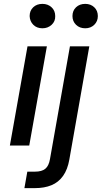

<svg xmlns="http://www.w3.org/2000/svg" viewBox="-20 -751 525 991"><path d="M31 0 122 -512H222L131 0ZM199 -605Q170 -605 152 -623Q134 -641 133 -668Q133 -696 151.5 -713.5Q170 -731 199 -731Q227 -731 246 -713.5Q265 -696 265 -668Q266 -641 246.5 -623Q227 -605 199 -605ZM106 220 121 135H160Q196 135 214 120Q232 105 238 70L341 -512H441L338 72Q329 124 305.5 157Q282 190 245.5 205Q209 220 160 220ZM420 -605Q391 -605 372.5 -623Q354 -641 354 -668Q354 -696 372.5 -713.5Q391 -731 420 -731Q448 -731 466.5 -713.5Q485 -696 485 -668Q485 -641 466.5 -623Q448 -605 420 -605Z"/></svg>

Font: DM Sans 12pt Medium
Style: Italic
Weight: 500
Italic angle: -10°
Version: Version 4.004;gftools[0.9.30]